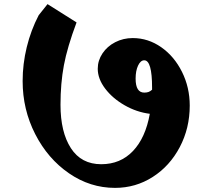

<svg xmlns="http://www.w3.org/2000/svg" viewBox="-20 -903 1047 933"><path d="M902 -390Q902 -280 853.5 -188Q805 -96 722 -43Q639 10 539 10Q418 10 315 -61Q212 -132 151 -251.5Q90 -371 90 -509Q90 -592 110 -674Q130 -756 168 -829L211 -883L352 -794Q307 -674 290.5 -586Q274 -498 274 -394Q274 -261 324.5 -183Q375 -105 472 -105Q565 -105 626 -169Q687 -233 708 -350Q644 -358 585.5 -391.5Q527 -425 491 -472.5Q455 -520 455 -569Q455 -609 478 -643.5Q501 -678 540 -698Q579 -718 625 -718Q700 -718 763.5 -673.5Q827 -629 864.5 -553.5Q902 -478 902 -390ZM719 -467V-477Q719 -610 681 -610Q663 -610 651 -584.5Q639 -559 639 -521Q639 -453 681 -453Q693 -453 701.5 -456Q710 -459 719 -467Z"/></svg>

Font: InknutAntiqua
Style: Bold
Weight: 700
Designer: Claus Eggers Srensen
Foundry: Claus Eggers Srensen
Version: Version 1.000; ttfautohint (v1.2) -l 7 -r 28 -G 50 -x 13 -D 